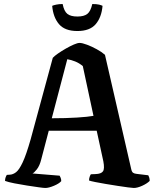

<svg xmlns="http://www.w3.org/2000/svg" viewBox="-20 -933 767 953"><path d="M205 0Q197 0 172 -3.5Q147 -7 114.5 -12Q82 -17 51.5 -23Q21 -29 5 -35Q5 -45 8 -53Q11 -61 14 -65L30 -66Q45 -67 60 -78.5Q75 -90 92.5 -127Q110 -164 132 -241L242 -646Q250 -655 268 -667.5Q286 -680 307 -692Q328 -704 346.5 -712Q365 -720 375 -720Q388 -720 412 -711Q436 -702 460.5 -688.5Q485 -675 501 -661L631 -95Q634 -80 640.5 -75.5Q647 -71 658 -70L716 -63Q718 -60 720.5 -52.5Q723 -45 723 -35Q710 -22 686 -11Q662 0 644 0Q637 0 615 -3Q593 -6 563.5 -10.5Q534 -15 504.5 -20Q475 -25 452.5 -29.5Q430 -34 422 -37Q422 -47 425 -55.5Q428 -64 431 -68L455 -69Q482 -70 491 -82.5Q500 -95 493 -132L460 -284H222L185 -143Q177 -110 162.5 -92Q148 -74 141 -72L276 -61Q278 -58 281 -50.5Q284 -43 284 -34Q274 -22 248 -11Q222 0 205 0ZM237 -346Q306 -346 362 -349.5Q418 -353 444 -358L391 -605Q373 -620 353 -628Q333 -636 314 -639ZM364 -779Q302 -779 273 -813Q244 -847 239 -904Q245 -907 259 -910Q273 -913 291 -913Q298 -877 314.5 -864Q331 -851 364 -851Q397 -851 413.5 -864Q430 -877 438 -913Q460 -913 472 -910Q484 -907 489 -904Q484 -847 455 -813Q426 -779 364 -779Z"/></svg>

Font: Texturina 72pt
Style: Bold
Weight: 700
Designer: Guillermo Torres Carreño
Foundry: Omnibus-Type
Version: Version 1.002; ttfautohint (v1.8.3)